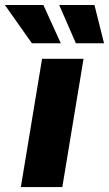

<svg xmlns="http://www.w3.org/2000/svg" viewBox="-79 -762 444 782"><path d="M5.9 0 92.3 -522.5H261.2L174.8 0ZM230 -585.9 162.1 -741.7H305.7L344.7 -585.9ZM50.8 -585.9 -59.1 -741.7H97.7L168.5 -585.9Z"/></svg>

Font: Inter 28pt ExtraBold
Style: Italic
Weight: 800
Italic angle: -9.3988°
Designer: Rasmus Andersson
Foundry: rsms
Version: Version 4.001;git-66647c0bb